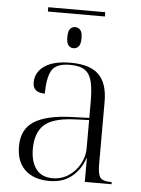

<svg xmlns="http://www.w3.org/2000/svg" viewBox="-56 -835 653 889"><g transform="rotate(5 271.0 -390.5)"><path d="M132 -771V-791H397V-771ZM265 -612Q250 -612 241 -623Q232 -634 232 -661Q232 -689 241 -699.5Q250 -710 265 -710Q279 -710 288.5 -699.5Q298 -689 298 -661Q298 -634 288.5 -623Q279 -612 265 -612ZM207 10Q134 10 93.5 -28.5Q53 -67 53 -138Q53 -217 110 -253.5Q167 -290 283 -294L366 -297V-372Q366 -425 358.5 -461.5Q351 -498 327.5 -516Q304 -534 256 -534Q191 -534 171 -499Q151 -464 151 -391Q95 -391 95 -438Q95 -486 137 -515Q179 -544 258 -544Q348 -544 389 -503.5Q430 -463 430 -379V-86Q430 -41 442 -25.5Q454 -10 491 -10H495V0H371V-110H369Q353 -59 312 -24.5Q271 10 207 10ZM221 -4Q262 -4 295 -26Q328 -48 347 -83Q366 -118 366 -155V-287L293 -284Q195 -279 156.5 -242Q118 -205 118 -131Q118 -73 143.5 -38.5Q169 -4 221 -4Z"/></g></svg>

Font: Noto Serif Display Light
Style: Regular
Weight: 300
Designer: Monotype Design Team
Foundry: Monotype Imaging Inc.
Version: Version 2.009